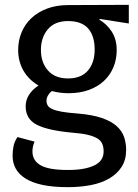

<svg xmlns="http://www.w3.org/2000/svg" viewBox="-20 -560 570 793"><path d="M123 25Q119 33 116.5 43.5Q114 54 114 66Q114 103 147.5 122.5Q181 142 260 142Q302 142 330 136Q358 130 375.5 120Q393 110 400.5 96Q408 82 408 66Q408 48 402.5 34.5Q397 21 382.5 12Q368 3 343 -3Q318 -9 279 -12Q179 -21 132.5 -44.5Q86 -68 86 -121Q86 -171 139 -207Q99 -230 77 -268Q55 -306 55 -354Q55 -392 69 -426Q83 -460 109.5 -485Q136 -510 174.5 -524.5Q213 -539 261 -539L512 -540V-463L391 -482V-478Q421 -461 441.5 -429.5Q462 -398 462 -353Q462 -315 448.5 -282.5Q435 -250 409.5 -226Q384 -202 347 -188.5Q310 -175 263 -175Q227 -175 194 -184Q184 -176 178 -165.5Q172 -155 172 -145Q172 -133 177 -124.5Q182 -116 196 -109.5Q210 -103 235.5 -98.5Q261 -94 302 -91Q362 -86 401 -72.5Q440 -59 462 -39Q484 -19 492.5 6Q501 31 501 59Q501 100 482.5 129Q464 158 431.5 177Q399 196 355 204.5Q311 213 260 213Q198 213 154.5 203.5Q111 194 84 176.5Q57 159 44.5 135.5Q32 112 32 83Q32 65 35.5 45.5Q39 26 52 6ZM149 -354Q149 -302 178 -269Q207 -236 261 -236Q315 -236 343 -268.5Q371 -301 371 -355Q371 -412 344 -442.5Q317 -473 261 -473Q206 -473 177.5 -439Q149 -405 149 -354Z"/></svg>

Font: Feura Sans
Style: Regular
Weight: 400
Designer: Carrois Corporate & Edenspiekermann
Foundry: Carrois Corporate GbR & Edenspiekermann AG
Version: Version 1.001